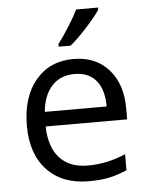

<svg xmlns="http://www.w3.org/2000/svg" viewBox="-54 -811 670 865"><g transform="rotate(-5 280.5 -378.0)"><path d="M312 9.8Q193.4 9.8 124.8 -62.5Q56.2 -134.8 56.2 -263.2Q56.2 -392.6 119.9 -468.8Q183.6 -544.9 291 -544.9Q391.6 -544.9 450.2 -478.8Q508.8 -412.6 508.8 -304.2V-252.9H140.1Q142.6 -158.7 187.7 -109.9Q232.9 -61 314.9 -61Q401.4 -61 485.8 -97.2V-24.9Q442.9 -6.3 404.5 1.7Q366.2 9.8 312 9.8ZM290 -477.1Q225.6 -477.1 187.3 -435.1Q148.9 -393.1 142.1 -318.8H421.9Q421.9 -395.5 387.7 -436.3Q353.5 -477.1 290 -477.1ZM230 -618.2Q253.4 -648.4 280.5 -691.4Q307.6 -734.4 323.2 -766.1H421.9V-755.9Q400.4 -724.1 357.9 -677.7Q315.4 -631.3 284.2 -606H230Z"/></g></svg>

Font: Open Sans ACDW
Style: acdw
Weight: 400
Foundry: Ascender Corporation
Version: Version 1.10